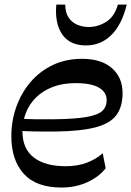

<svg xmlns="http://www.w3.org/2000/svg" viewBox="-20 -822 582 852"><path d="M253.1 10.2Q140.3 10.2 85.3 -50.9Q30.3 -112 30.3 -218.1Q30.3 -285.4 52.1 -346.9Q73.8 -408.3 114.5 -456.7Q155.2 -505 213.3 -533Q271.3 -561 344.1 -561Q430 -561 476.9 -519.4Q523.9 -477.9 523.9 -408.8Q523.9 -348.7 496.6 -311.5Q469.2 -274.3 404.7 -257.2Q340.2 -240 227.7 -238.3Q181.6 -237.8 142.4 -238.5Q103.2 -239.2 67.7 -241.2V-295.4Q103.3 -293.4 140.1 -292.7Q176.9 -292 212 -292.6Q311 -293.7 363.1 -302.7Q415.1 -311.7 434.2 -330.1Q453.3 -348.4 453.3 -377.9Q453.3 -412.9 419.2 -433Q385 -453.1 315.7 -453.1Q258 -453.1 214 -436.2Q170 -419.2 140 -389.6Q110 -360 94.8 -321.2Q79.7 -282.4 79.7 -238.8Q79.7 -161.9 129.9 -123.2Q180.1 -84.4 271.8 -84.4Q324.6 -84.4 365.8 -100.2Q407.1 -115.9 435.7 -142.1L448.9 -75.4Q419.8 -37.7 367.9 -13.7Q316 10.2 253.1 10.2ZM361.9 -620.4Q289.2 -620.4 255.8 -669.8Q222.3 -719.2 229.9 -801.7H269.6Q269.7 -766.2 284.3 -744.3Q299 -722.4 322.7 -712.3Q346.3 -702.2 373.3 -702.2Q415.1 -702.2 451.8 -725.6Q488.4 -749 503.2 -801.7H542.4Q520.8 -712.4 473.9 -666.4Q427 -620.4 361.9 -620.4Z"/></svg>

Font: Savate ExtraLight
Style: Italic
Weight: 200
Italic angle: -11°
Designer: Max Esnée
Foundry: Plomb Type
Version: Version 2.000